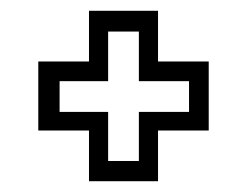

<svg xmlns="http://www.w3.org/2000/svg" viewBox="-20 -480 458 356"><path d="M145 -144V-238H51V-366H145V-460H273V-366H367V-238H273V-144ZM180.5 -181.5H237.5V-272.5H330.5V-329.5H237.5V-421.5H180.5V-329.5H90.5V-272.5H180.5Z"/></svg>

Font: Tourney Condensed
Style: Regular
Weight: 400
Width: 3
Designer: Tyler Finck
Foundry: Etcetera Type Co
Version: Version 1.010; ttfautohint (v1.8.3)